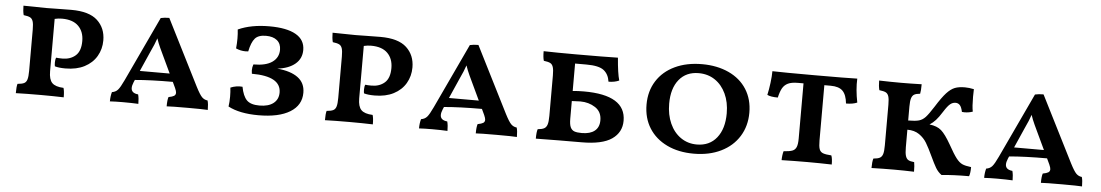

<svg xmlns="http://www.w3.org/2000/svg" viewBox="-32 -800 6317 1102"><g transform="rotate(5 3126.0 -249.0)"><path d="M423 -329Q423 -383 391 -415Q359 -447 296 -447Q275 -447 254 -442V-140Q254 -93 273 -73.5Q292 -54 339 -52Q345 -34 345 2Q285 0 212 0Q129 0 69 2Q69 -36 74 -52Q99 -54 111.5 -60Q124 -66 129 -82.5Q134 -99 134 -132V-370Q134 -402 129 -417.5Q124 -433 112 -439Q100 -445 75 -448Q69 -471 69 -502Q169 -500 202 -500Q240 -500 264 -501L345 -502Q448 -502 495.5 -458Q543 -414 543 -343Q543 -293 519 -252Q495 -211 449.5 -187.5Q404 -164 340 -164Q301 -164 279 -171Q277 -179 277 -193Q277 -211 282 -221Q295 -219 318 -219Q364 -219 393.5 -245Q423 -271 423 -329Z M1175 2Q1150 0 1060 0Q962 0 938 2Q938 -35 944 -52Q966 -56 975.5 -62Q985 -68 985 -80Q985 -89 977 -107L961 -141Q832 -141 743 -133L737 -119Q729 -100 729 -86Q729 -56 769 -52Q775 -30 775 2Q737 0 686 0Q643 0 611 2Q611 -28 618 -52Q639 -55 652 -69.5Q665 -84 685 -127L860 -500Q881 -505 909 -505L1101 -124Q1123 -81 1136.5 -67.5Q1150 -54 1169 -52Q1175 -33 1175 2ZM939 -187 888 -295Q885 -301 872.5 -328Q860 -355 851 -382Q841 -351 816 -298L767 -187Z M1713 -144Q1713 -72 1648.5 -32.5Q1584 7 1467 7Q1358 7 1292 -28Q1296 -53 1296 -85Q1296 -112 1293 -137Q1326 -151 1362 -148Q1372 -95 1394.5 -72Q1417 -49 1468 -49Q1520 -49 1548.5 -71.5Q1577 -94 1577 -133Q1577 -227 1409 -227Q1407 -239 1407 -246Q1407 -265 1413 -281Q1485 -281 1521.5 -307Q1558 -333 1558 -378Q1558 -413 1535 -432Q1512 -451 1471 -451Q1427 -451 1407.5 -428.5Q1388 -406 1377 -353Q1372 -352 1361 -352Q1333 -352 1306 -364Q1309 -393 1309 -421Q1309 -448 1306 -473Q1381 -507 1486 -507Q1586 -507 1638.5 -477Q1691 -447 1691 -388Q1691 -339 1654.5 -308Q1618 -277 1552 -269Q1630 -262 1671.5 -231Q1713 -200 1713 -144Z M2204 -329Q2204 -383 2172 -415Q2140 -447 2077 -447Q2056 -447 2035 -442V-140Q2035 -93 2054 -73.5Q2073 -54 2120 -52Q2126 -34 2126 2Q2066 0 1993 0Q1910 0 1850 2Q1850 -36 1855 -52Q1880 -54 1892.5 -60Q1905 -66 1910 -82.5Q1915 -99 1915 -132V-370Q1915 -402 1910 -417.5Q1905 -433 1893 -439Q1881 -445 1856 -448Q1850 -471 1850 -502Q1950 -500 1983 -500Q2021 -500 2045 -501L2126 -502Q2229 -502 2276.5 -458Q2324 -414 2324 -343Q2324 -293 2300 -252Q2276 -211 2230.5 -187.5Q2185 -164 2121 -164Q2082 -164 2060 -171Q2058 -179 2058 -193Q2058 -211 2063 -221Q2076 -219 2099 -219Q2145 -219 2174.5 -245Q2204 -271 2204 -329Z M2956 2Q2931 0 2841 0Q2743 0 2719 2Q2719 -35 2725 -52Q2747 -56 2756.5 -62Q2766 -68 2766 -80Q2766 -89 2758 -107L2742 -141Q2613 -141 2524 -133L2518 -119Q2510 -100 2510 -86Q2510 -56 2550 -52Q2556 -30 2556 2Q2518 0 2467 0Q2424 0 2392 2Q2392 -28 2399 -52Q2420 -55 2433 -69.5Q2446 -84 2466 -127L2641 -500Q2662 -505 2690 -505L2882 -124Q2904 -81 2917.5 -67.5Q2931 -54 2950 -52Q2956 -33 2956 2ZM2720 -187 2669 -295Q2666 -301 2653.5 -328Q2641 -355 2632 -382Q2622 -351 2597 -298L2548 -187Z M3558 -144Q3558 -77 3502.5 -38.5Q3447 0 3328 0Q3193 0 3065 2Q3065 -37 3071 -53Q3095 -55 3107.5 -61.5Q3120 -68 3125.5 -84.5Q3131 -101 3131 -135V-368Q3131 -400 3126 -416Q3121 -432 3109 -438Q3097 -444 3072 -447Q3066 -465 3066 -502Q3140 -500 3250 -500Q3418 -500 3494 -502Q3501 -413 3513 -372Q3487 -360 3452 -360Q3446 -403 3417.5 -425Q3389 -447 3318 -447H3252V-289Q3282 -292 3317 -292Q3558 -292 3558 -144ZM3425 -135Q3425 -184 3387.5 -208.5Q3350 -233 3301 -233L3252 -231V-129Q3252 -96 3259.5 -80Q3267 -64 3282 -58.5Q3297 -53 3325 -53Q3373 -53 3399 -74Q3425 -95 3425 -135Z M3681 -249Q3681 -326 3718 -384.5Q3755 -443 3822.5 -475Q3890 -507 3979 -507Q4066 -507 4133 -476Q4200 -445 4236.5 -387.5Q4273 -330 4273 -253Q4273 -176 4236 -116.5Q4199 -57 4131.5 -24Q4064 9 3975 9Q3887 9 3820.5 -23Q3754 -55 3717.5 -113Q3681 -171 3681 -249ZM4144 -238Q4144 -302 4121 -351Q4098 -400 4057.5 -427Q4017 -454 3964 -454Q3892 -454 3851 -403.5Q3810 -353 3810 -265Q3810 -201 3832.5 -151Q3855 -101 3895.5 -73Q3936 -45 3988 -45Q4061 -45 4102.5 -97Q4144 -149 4144 -238Z M4885 -365Q4860 -354 4821 -354Q4816 -404 4794 -426Q4772 -448 4725 -448H4688V-130Q4688 -96 4693.5 -80Q4699 -64 4714.5 -58Q4730 -52 4763 -50Q4770 -33 4770 2Q4698 0 4632 0Q4551 0 4481 2Q4481 -11 4483 -26Q4485 -41 4488 -50Q4521 -52 4537.5 -58Q4554 -64 4561 -80.5Q4568 -97 4568 -130V-448H4536Q4499 -448 4478.5 -438Q4458 -428 4447 -408.5Q4436 -389 4428 -354Q4387 -354 4367 -364Q4374 -395 4379 -434Q4384 -473 4384 -502Q4444 -500 4629 -500Q4814 -500 4873 -502Q4870 -439 4885 -365Z M5568 -53Q5568 -18 5561 0Q5468 0 5403 7Q5382 -8 5368.5 -31Q5355 -54 5335 -97Q5314 -142 5297.5 -169.5Q5281 -197 5253.5 -216Q5226 -235 5185 -235V-134Q5185 -101 5190 -84.5Q5195 -68 5206 -61.5Q5217 -55 5240 -53Q5244 -34 5244 2Q5184 0 5129 0Q5067 0 4999 2Q4999 -34 5005 -53Q5030 -55 5042 -61.5Q5054 -68 5059 -84Q5064 -100 5064 -134V-368Q5064 -401 5059 -416.5Q5054 -432 5042.5 -438Q5031 -444 5005 -447Q4999 -470 4999 -502Q5061 -500 5126 -500Q5178 -500 5244 -502Q5244 -464 5240 -447Q5217 -445 5206 -438.5Q5195 -432 5190 -416Q5185 -400 5185 -368V-288Q5226 -288 5247 -294Q5268 -300 5284.5 -318Q5301 -336 5329 -380Q5364 -436 5388 -462Q5412 -488 5435 -497Q5458 -506 5493 -506Q5517 -506 5545 -500Q5544 -487 5544 -456Q5544 -399 5550 -371Q5528 -363 5502 -363L5488 -364Q5482 -392 5472 -402.5Q5462 -413 5447 -413Q5431 -413 5416.5 -401.5Q5402 -390 5380 -355Q5360 -323 5344 -305.5Q5328 -288 5309 -276Q5353 -271 5377.5 -249.5Q5402 -228 5434 -172Q5464 -118 5481.5 -95.5Q5499 -73 5516.5 -65Q5534 -57 5568 -53Z M6212 2Q6187 0 6097 0Q5999 0 5975 2Q5975 -35 5981 -52Q6003 -56 6012.5 -62Q6022 -68 6022 -80Q6022 -89 6014 -107L5998 -141Q5869 -141 5780 -133L5774 -119Q5766 -100 5766 -86Q5766 -56 5806 -52Q5812 -30 5812 2Q5774 0 5723 0Q5680 0 5648 2Q5648 -28 5655 -52Q5676 -55 5689 -69.5Q5702 -84 5722 -127L5897 -500Q5918 -505 5946 -505L6138 -124Q6160 -81 6173.5 -67.5Q6187 -54 6206 -52Q6212 -33 6212 2ZM5976 -187 5925 -295Q5922 -301 5909.5 -328Q5897 -355 5888 -382Q5878 -351 5853 -298L5804 -187Z"/></g></svg>

Font: Vollkorn SC SemiBold
Style: Regular
Weight: 600
Designer: Friedrich Althausen
Foundry: Friedrich Althausen
Version: Version 4.015